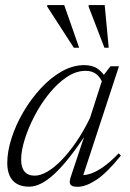

<svg xmlns="http://www.w3.org/2000/svg" viewBox="-20 -710 500 740"><path d="M253.5 -30.5 311 -203H318.5Q281.5 -147 249.8 -106.5Q218 -66 190.2 -40.2Q162.5 -14.5 138.2 -2.5Q114 9.5 92.5 9.5Q64.5 9.5 45.8 -1Q27 -11.5 17.5 -32Q8 -52.5 8 -81.5Q8 -126 24.5 -177.5Q41 -229 70.2 -278.8Q99.5 -328.5 137.2 -369.5Q175 -410.5 218 -434.8Q261 -459 304.5 -459Q337 -459 357.2 -444.5Q377.5 -430 392 -403L377 -386.5Q367.5 -411.5 351.2 -424.2Q335 -437 310 -437Q273 -437 237 -412.8Q201 -388.5 169.2 -349.2Q137.5 -310 113.5 -264Q89.5 -218 75.5 -173.5Q61.5 -129 61.5 -95Q61.5 -64.5 74.5 -48.8Q87.5 -33 114 -33Q135.5 -33 161.8 -48Q188 -63 216.2 -91.8Q244.5 -120.5 273 -161.8Q301.5 -203 327 -255.5L380 -421L405.5 -454.5H438.5L296 -20L285 -36Q301 -33 323 -38.8Q345 -44.5 373.5 -63.5Q402 -82.5 437.5 -119L446 -110.5Q391.5 -43 351 -16.5Q310.5 10 279 10Q257 10 251.2 1Q245.5 -8 253.5 -30.5ZM285 -526H264.5L162 -684.5V-690.5H227.5ZM399 -526H382.5L321.5 -684.5V-690.5H383.5Z"/></svg>

Font: Newsreader 36pt Light
Style: Italic
Weight: 300
Italic angle: -17°
Designer: Hugues Gentile
Foundry: Production Type
Version: Version 1.003